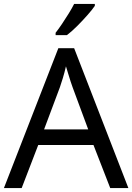

<svg xmlns="http://www.w3.org/2000/svg" viewBox="-20 -964 679 984"><path d="M545 0 459 -221H176L91 0H0L279 -717H360L638 0ZM352 -517Q349 -525 342 -546Q335 -567 328.5 -589.5Q322 -612 318 -624Q311 -593 302 -563.5Q293 -534 287 -517L206 -301H432ZM466 -934Q454 -916 429 -887.5Q404 -859 375.5 -830.5Q347 -802 323 -784H265V-796Q280 -815 297.5 -841Q315 -867 332 -894.5Q349 -922 360 -944H466Z"/></svg>

Font: Noto Sans Masaram Gondi
Style: Regular
Weight: 400
Designer: Ek Type & Mukund Gokhale
Foundry: Ek Type
Version: Version 1.004; ttfautohint (v1.8.4.7-5d5b)